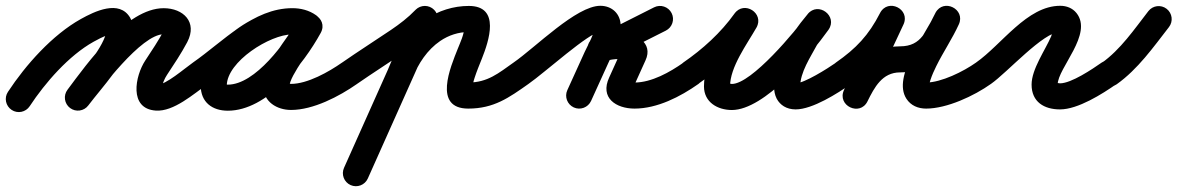

<svg xmlns="http://www.w3.org/2000/svg" viewBox="-65 -330 4066 663"><path d="M37.6 36.7C37.6 36.7 37.6 36.7 37.6 36.7C91 -44.5 172.8 -138.2 257.9 -185.7C272.7 -194 288 -201.9 303.9 -207.7C325.2 -215.4 326.2 -207.4 314.1 -215.7C306 -221.3 305.2 -235.2 303.7 -225.2C303.2 -222 302.5 -219.1 301.6 -215.9C284.2 -152.5 210.3 -75.6 168.2 -20.2C153.1 -0.5 157 27.8 176.8 42.8C196.5 57.9 224.8 54 239.8 34.2C239.8 34.2 239.8 34.2 239.8 34.2C291.1 -33.2 366 -110.5 388.4 -192.1C395.2 -216.8 398 -245.5 384.5 -268.7C347.1 -332.6 261.1 -290.5 214.1 -264.3C116.1 -209.7 23.9 -106.3 -37.6 -12.7C-51.3 8 -45.5 35.9 -24.7 49.6C-4 63.3 23.9 57.5 37.6 36.7ZM240 34C240 34 240 34 240 34C279.7 -19 422.6 -211.7 500 -211.7C502.6 -211.7 505 -211.6 507.6 -211.4C521.9 -210.1 508.1 -210.9 504.5 -223.6C502.8 -229.7 506 -234.3 502.1 -226.8C502.1 -226.8 502.1 -226.9 502.2 -226.9C502.2 -227 502.2 -227.1 502.2 -227.1C482.6 -190 459.4 -155.7 436.4 -120.7C401.7 -68 379 45.6 473 51.9C535 56.1 603.3 -5.5 652.8 -40.1C673.2 -54.4 678.1 -82.5 663.9 -102.8C649.6 -123.2 621.5 -128.1 601.2 -113.9C572.1 -93.5 506.3 -36.1 479 -37.9C475.8 -38.1 485.5 -36.1 488.1 -34.2C490.5 -32.5 492.1 -30.7 493.7 -28.3C494.2 -27.5 494.6 -26.7 495 -25.9C495.1 -25.6 495.4 -24.3 495.4 -24.7C494.4 -40.1 503.4 -58.8 511.6 -71.3C536.2 -108.6 560.8 -145.3 581.8 -184.9C581.8 -184.9 581.8 -185 581.8 -185.1C581.9 -185.1 581.9 -185.2 581.9 -185.2C617.5 -253.6 568.2 -301.7 500 -301.7C371 -301.7 235.1 -109.7 168 -20C153.1 -0.1 157.1 28.1 177 43C196.9 57.9 225.1 53.9 240 34Z M590 -51.3C604.2 -30.9 632.3 -25.9 652.7 -40C737.6 -99.1 837.7 -211.8 944.6 -211.8C954.5 -211.8 965.6 -210.3 973.8 -204.4C997.1 -187.8 1021.6 -199.5 1034.2 -219C1046.7 -238.4 1047.3 -265.6 1022.6 -279.9C996.5 -295.1 973.9 -301.1 943.3 -301.1C816.4 -301.1 628.1 -169.2 628.1 -34.2C628.1 22.9 667.8 52.3 721.7 52.3C857.2 52.3 983.5 -108.7 1042.5 -216.4C1056.9 -242.7 1044.3 -266.7 1024.6 -277.5C1004.9 -288.3 978 -285.9 963.5 -259.6C926.4 -191.8 844.3 -109.2 844.3 -31.6C844.3 21.7 891.8 49.7 940 49.7C1016.9 49.7 1106.1 3 1167.8 -40.1C1188.2 -54.4 1193.1 -82.5 1178.9 -102.8C1164.6 -123.2 1136.5 -128.1 1116.2 -113.9C1070.7 -82 997.1 -40.3 940 -40.3C931.8 -40.3 927.3 -45.5 931.7 -39.1C933.2 -36.9 934.3 -29 934.3 -31.6C934.3 -68.7 1019.1 -173.7 1042.5 -216.4C1056.9 -242.7 1044.3 -266.6 1024.6 -277.4C1004.9 -288.3 977.9 -285.9 963.5 -259.6C923 -185.6 816.9 -37.7 721.7 -37.7C719.1 -37.7 716.5 -37.8 714 -38.1C708.3 -38.7 718.1 -26.7 718.1 -34.2C718.1 -117.3 867.8 -211.1 943.3 -211.1C958.7 -211.1 965.3 -209.1 977.4 -202.1C1002.2 -187.7 1026 -198.3 1037.8 -216.6C1049.6 -235 1049.4 -261 1026.2 -277.6C1002.5 -294.5 973.5 -301.8 944.6 -301.8C809.4 -301.8 705.2 -186.1 601.3 -114C580.9 -99.8 575.9 -71.7 590 -51.3Z M1167.7 -40.1C1167.7 -40.1 1167.7 -40.1 1167.7 -40.1C1222.9 -78.4 1279.6 -114.3 1335.2 -152C1371 -176.1 1404.6 -202.1 1434.5 -233.4C1451.7 -251.3 1451.1 -279.8 1433.1 -297C1415.2 -314.2 1386.7 -313.5 1369.5 -295.6C1344 -269 1315.2 -247.1 1284.8 -226.5C1228.8 -188.7 1171.8 -152.5 1116.3 -113.9C1095.9 -99.7 1090.9 -71.7 1105.1 -51.3C1119.3 -30.9 1147.3 -25.9 1167.7 -40.1ZM1360.9 -282.8C1360.9 -282.8 1360.9 -282.8 1360.9 -282.8C1281.6 -105.3 1202.3 72.1 1122.9 249.6C1112.8 272.3 1122.9 298.9 1145.6 309.1C1168.3 319.2 1194.9 309.1 1205.1 286.4C1205.1 286.4 1205.1 286.4 1205.1 286.4C1284.4 108.9 1363.7 -68.6 1443.1 -246.1C1453.2 -268.8 1443.1 -295.4 1420.4 -305.6C1397.7 -315.7 1371.1 -305.5 1360.9 -282.8ZM1360 -60.8C1360 -60.8 1360 -60.8 1360 -60.8C1379.1 -110.5 1410.6 -158.1 1455.1 -188.5C1484.5 -208.5 1518.4 -219.5 1554 -219.5C1557.4 -219.5 1547.6 -222.2 1545.1 -224.5C1542.3 -227 1538.4 -235.4 1538.3 -234.6C1537.5 -210.7 1524.2 -183 1515.5 -161.1C1490.9 -99.2 1429.1 45 1552 45C1640.2 45 1692.4 7.4 1759.9 -40.2C1780.2 -54.6 1785.1 -82.6 1770.8 -102.9C1756.4 -123.2 1728.4 -128.1 1708.1 -113.8C1656.9 -77.7 1619.1 -45 1552 -45C1549.6 -45 1555.1 -43.9 1556.8 -42.8C1562 -39.4 1565.1 -35.3 1566.9 -29.4C1568 -25.9 1567.5 -36.9 1568.2 -40.5C1569.6 -47.5 1571.6 -54.4 1573.8 -61.2C1581.1 -83.8 1590.3 -105.8 1599.1 -127.8C1622.7 -187.3 1664.6 -309.5 1554 -309.5C1500.4 -309.5 1448.7 -293 1404.4 -262.9C1344.7 -222.1 1301.8 -160 1276 -93.2C1267.1 -70 1278.6 -44 1301.8 -35C1325 -26.1 1351 -37.6 1360 -60.8Z M1759.6 -40C1759.6 -40 1759.6 -40 1759.6 -40C1815.5 -78.6 1971.3 -220 2008 -220C2008.3 -220 2007.5 -220.1 2007.2 -220.1C2000.7 -221.5 1994.9 -226.3 1991.4 -231.9C1990.4 -233.6 1989.5 -235.4 1988.9 -237.3C1988.7 -238.1 1988.5 -238.9 1988.4 -239.7C1988.3 -240.1 1988.2 -241.4 1988.2 -241C1988.2 -212.4 1966 -177 1954 -150.6C1934 -106.6 1914 -62.6 1894 -18.6C1883.7 4 1893.8 30.7 1916.4 41C1939 51.3 1965.7 41.2 1976 18.6C1996 -25.4 2016 -69.4 2036 -113.4C2054 -152.9 2078.2 -196.7 2078.2 -241C2078.2 -281.8 2048.6 -310 2008 -310C1925.3 -310 1784.3 -166.5 1708.4 -114C1688 -99.9 1682.9 -71.8 1697 -51.4C1711.1 -31 1739.2 -25.9 1759.6 -40ZM2254.2 -284.7C2243 -306.9 2215.9 -315.9 2193.7 -304.7C2125.4 -270.2 2057.1 -235.8 1988.7 -201.3C1964.2 -189 1959.4 -164.1 1967.4 -144.3C1975.4 -124.6 1996.1 -110 2022.4 -118.2C2039.9 -123.6 2056.9 -126.7 2075.3 -126C2075.3 -126 2076 -126 2076.7 -126C2077.4 -126 2078.1 -126 2078.2 -126C2082.6 -126.1 2088.9 -124.3 2092.8 -124.7C2094.6 -124.9 2089.7 -126.6 2088.4 -127.9C2084.6 -131.6 2082.1 -136.2 2080.8 -141.4C2079.8 -145.4 2079.7 -149.6 2080.5 -153.7C2081.4 -158.3 2084.2 -163.2 2082.2 -159C2082.2 -159 2082.2 -158.9 2082.1 -158.8C2082.1 -158.7 2082 -158.5 2082 -158.5C2067.5 -126.5 2053 -94.5 2038.6 -62.5C2038.6 -62.5 2038.6 -62.7 2038.7 -62.8C2038.7 -62.9 2038.8 -63 2038.8 -63C2005.4 8.5 2063 45 2126 45C2204.7 45 2284.2 4 2346.9 -40.2C2367.2 -54.5 2372.1 -82.6 2357.8 -102.9C2343.5 -123.2 2315.4 -128.1 2295.1 -113.8C2248.4 -80.9 2185.1 -45 2126 -45C2121.1 -45 2116.1 -45.1 2111.2 -45.7C2100.8 -46.9 2113.2 -43.6 2117.1 -35.3C2119.4 -30.4 2117.6 -19.2 2120.4 -25C2120.4 -25 2120.4 -25.1 2120.5 -25.2C2120.5 -25.3 2120.6 -25.5 2120.6 -25.5C2135 -57.5 2149.5 -89.5 2164 -121.5C2164 -121.5 2163.9 -121.3 2163.9 -121.2C2163.8 -121.1 2163.8 -121 2163.8 -121C2192.9 -183.4 2128.1 -217.3 2075.8 -216C2075.8 -216 2076.5 -216 2077.3 -216C2078 -216 2078.7 -216 2078.7 -216C2050.1 -217.1 2022.9 -212.6 1995.6 -204.1C1969.4 -196 1965.5 -169 1974.3 -147.1C1983.1 -125.3 2004.7 -108.6 2029.3 -121C2097.6 -155.4 2165.9 -189.9 2234.3 -224.3C2256.4 -235.5 2265.4 -262.5 2254.2 -284.7Z M2282.9 -51.5C2297 -31 2325 -25.8 2345.5 -39.9C2420.8 -91.7 2491.5 -156.2 2544.7 -230.9C2561.2 -254.1 2549.3 -278.6 2529.7 -291.1C2510.2 -303.5 2483 -304 2468.9 -279.3C2426.8 -205.3 2365.9 -118.9 2365.9 -31.7C2365.9 23.1 2413 49.9 2462.2 49.9C2575.1 49.9 2734.5 -140.9 2795.7 -226.9C2812.6 -250.7 2803.7 -275.7 2786 -288.9C2768.4 -302.2 2742 -303.9 2723.8 -281C2708 -261.2 2690.5 -241.4 2677.9 -219.3C2677.9 -219.3 2677.8 -219 2677.6 -218.8C2677.5 -218.5 2677.3 -218.2 2677.3 -218.2C2646.2 -159.9 2608 -98.5 2608 -30.3C2608 -16.2 2610.5 -2.1 2616.9 10.5C2616.9 10.5 2617.1 10.8 2617.3 11.1C2617.5 11.5 2617.6 11.8 2617.6 11.8C2628.8 32 2650.1 47.8 2682.4 47.8C2740.8 47.8 2827.7 -7.9 2873.8 -40.1C2894.2 -54.4 2899.1 -82.5 2884.9 -102.8C2870.6 -123.2 2842.5 -128.1 2822.2 -113.9C2822.2 -113.9 2822.2 -113.9 2822.2 -113.9C2792.5 -93.1 2711.6 -42.2 2682.4 -42.2C2677.1 -42.2 2691.5 -36.8 2695.4 -32.1C2696.3 -31 2697 -29.9 2697.8 -28.7C2698.3 -27.9 2699.4 -25.5 2699.1 -26.3C2698.4 -28.2 2697.3 -30.1 2696.4 -31.8C2696.4 -31.8 2696.5 -31.5 2696.7 -31.1C2696.9 -30.8 2697.1 -30.5 2697.1 -30.5C2696.7 -31.2 2697.8 -29 2698 -28.2C2698.4 -26.9 2698 -30 2698 -30.3C2698 -80.6 2733.4 -132.2 2756.7 -175.8C2756.7 -175.8 2756.5 -175.5 2756.4 -175.2C2756.2 -175 2756.1 -174.7 2756.1 -174.7C2766.3 -192.6 2781.3 -208.8 2794.2 -225C2812.4 -247.8 2802.9 -273.2 2784.6 -287C2766.3 -300.8 2739.2 -302.9 2722.3 -279.1C2683.6 -224.6 2530.5 -40.1 2462.2 -40.1C2457.7 -40.1 2447.8 -44.3 2451.7 -40.2C2453.9 -38 2455.4 -35.1 2455.9 -32C2455.9 -31.9 2455.9 -31.8 2455.9 -31.7C2455.9 -98.9 2513.9 -176.5 2547.1 -234.7C2561.2 -259.5 2550.5 -283.2 2532.2 -294.9C2513.9 -306.6 2487.9 -306.3 2471.3 -283.1C2424.3 -217 2361.1 -159.9 2294.5 -114.1C2274 -100 2268.8 -72 2282.9 -51.5Z M2872.7 -40.1C2872.7 -40.1 2872.7 -40.1 2872.7 -40.1C2954.5 -96.9 3008.2 -154.4 3054.1 -244C3067.5 -270.2 3053.5 -293.4 3033.1 -303.5C3012.7 -313.5 2985.7 -310.2 2973.2 -283.6C2932 -195.4 2890.7 -107.2 2849.4 -19.1C2836.9 7.8 2850.6 30.9 2870.7 40.5C2890.8 50.2 2917.4 46.6 2930.5 20C2954.5 -28.3 2981.3 -80 3043 -80C3160 -80 3195.2 -150.7 3244.7 -243.3C3258.4 -268.9 3244.2 -292.1 3223.6 -302.2C3203 -312.4 3176 -309.5 3164 -283.1C3129.1 -206.1 3015.4 -66.2 3064.9 10.9C3080.2 34.7 3105.5 45 3133 45C3204.8 45 3298.9 1.1 3357.1 -40.4C3377.4 -54.8 3382.1 -82.9 3367.6 -103.1C3353.2 -123.4 3325.1 -128.1 3304.9 -113.6C3304.9 -113.6 3304.9 -113.6 3304.9 -113.6C3262.6 -83.5 3185.3 -45 3133 -45C3129.9 -45 3140.5 -39.1 3143.2 -32.7C3144.2 -30.2 3144 -38.4 3144.1 -39C3145.1 -44.6 3146.6 -49.9 3148.4 -55.3C3153.6 -71.2 3160.7 -86.5 3168 -101.5C3192.1 -150.5 3223.4 -196.2 3246 -245.9C3258 -272.3 3244.6 -295.1 3224.9 -304.8C3205.2 -314.6 3179 -311.3 3165.3 -285.7C3133 -225.2 3118.4 -170 3043 -170C2942.7 -170 2890.1 -101.3 2849.9 -20C2836.7 6.6 2850.7 29.8 2871.1 39.7C2891.5 49.5 2918.4 45.9 2931 19.1C2972.2 -69.1 3013.5 -157.2 3054.8 -245.4C3067.2 -272.1 3053.8 -295.1 3033.8 -304.9C3013.8 -314.7 2987.4 -311.2 2973.9 -285C2934.7 -208.3 2891.2 -162.5 2821.3 -113.9C2800.9 -99.8 2795.9 -71.7 2810.1 -51.3C2824.2 -30.9 2852.3 -25.9 2872.7 -40.1Z M3294.1 -51.3C3308.3 -30.9 3336.4 -25.9 3356.7 -40.1C3413.8 -79.9 3537.8 -220 3596 -220C3596.1 -220 3593.3 -220.7 3592.5 -221C3585.7 -224 3581.3 -228.4 3578 -235.1C3573 -245.6 3569.5 -215.4 3565 -205C3544.5 -156.9 3497.2 -91.5 3497.2 -37.8C3497.2 22.2 3540.8 47.8 3595.3 47.8C3657.3 47.8 3741.2 -5.4 3790.8 -40.1C3811.2 -54.4 3816.1 -82.5 3801.9 -102.8C3787.6 -123.2 3759.5 -128.1 3739.2 -113.9C3739.2 -113.9 3739.2 -113.9 3739.2 -113.9C3707.5 -91.7 3634.3 -42.2 3595.3 -42.2C3590.3 -42.2 3575.7 -45.8 3580.1 -43.3C3585.4 -40.4 3587.2 -31 3587.2 -37.8C3587.2 -95.3 3710.5 -212.1 3652.2 -285C3638.3 -302.3 3617.8 -310 3596 -310C3481.2 -310 3394.3 -176 3305.3 -113.9C3284.9 -99.7 3279.9 -71.6 3294.1 -51.3Z M3791.1 -39C3791.1 -39 3791.1 -39 3791.1 -39C3864.4 -91.1 3916.9 -166.2 3971.5 -236.4C3986.8 -256 3983.2 -284.3 3963.6 -299.5C3944 -314.8 3915.7 -311.2 3900.5 -291.6C3900.5 -291.6 3900.5 -291.6 3900.5 -291.6C3851.6 -228.7 3804.5 -158.9 3738.9 -112.3C3718.7 -97.9 3713.9 -69.9 3728.3 -49.6C3742.7 -29.3 3770.8 -24.6 3791.1 -39Z"/></svg>

Font: FRB American Cursive Guidelines Black
Style: Bold Italic
Weight: 900
Italic angle: -25°
Version: Version 2.0;Modular Font Editor K font №1